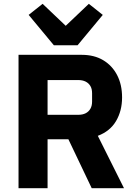

<svg xmlns="http://www.w3.org/2000/svg" viewBox="-20 -985 714 1005"><path d="M229 -256V0H77V-698H408Q473 -698 520 -670Q567 -642 593 -592Q619 -542 619 -475Q619 -405 587.5 -351.5Q556 -298 492 -274L629 0H460L338 -256ZM229 -384H389Q412 -384 428 -392Q444 -400 453 -415.5Q462 -431 462 -453V-497Q462 -520 453 -535Q444 -550 428 -558Q412 -566 389 -566H229ZM386 -748H262L130 -907L203 -965L324 -850L445 -965L518 -907Z"/></svg>

Font: IBM Plex Sans Var
Style: Regular
Weight: 400
Designer: Mike Abbink, Paul van der Laan, Pieter van Rosmalen
Foundry: Bold Monday
Version: Version 3.000